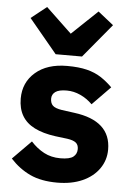

<svg xmlns="http://www.w3.org/2000/svg" viewBox="-56 -846 617 900"><g transform="rotate(5 252.0 -396.0)"><path d="M247 12Q171 12 119 -12.5Q67 -37 26 -82L113 -170Q141 -139 175 -121Q209 -103 252 -103Q296 -103 313 -116.5Q330 -130 330 -153Q330 -173 317.5 -183Q305 -193 277 -197L220 -204Q161 -212 121.5 -232Q82 -252 62.5 -285.5Q43 -319 43 -366Q43 -442 98 -489.5Q153 -537 247 -537Q302 -537 340 -527.5Q378 -518 406.5 -499.5Q435 -481 461 -455L376 -368Q351 -393 319.5 -407.5Q288 -422 255 -422Q218 -422 201.5 -410Q185 -398 185 -378Q185 -357 196.5 -345.5Q208 -334 240 -329L299 -321Q385 -310 428.5 -270.5Q472 -231 472 -163Q472 -113 444 -73Q416 -33 365.5 -10.5Q315 12 247 12ZM312 -587H188L56 -746L129 -804L250 -689L371 -804L444 -746Z"/></g></svg>

Font: IBM Plex Sans
Style: Bold
Weight: 700
Designer: Mike Abbink, Paul van der Laan, Pieter van Rosmalen
Foundry: Bold Monday
Version: Version 3.201